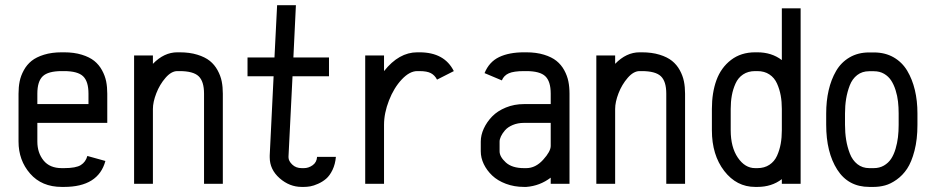

<svg xmlns="http://www.w3.org/2000/svg" viewBox="-20 -716 3642 748"><path d="M125.5 -237.3V-164.6Q125.5 -120.6 149.7 -90.8Q173.8 -61 220.7 -61H229.5Q275.9 -61 294.9 -73Q314 -85 320.3 -108.4L390.6 -88.9Q363.3 12.2 229.5 12.2H220.7Q142.6 12.2 97.4 -39.6Q52.2 -91.3 52.2 -164.6V-351.1Q52.2 -377 56.6 -398.9Q61 -420.9 72.8 -442.4Q84.5 -463.9 103 -478.8Q121.6 -493.7 151.6 -502.9Q181.6 -512.2 220.7 -512.2H229.5Q268.6 -512.2 298.6 -502.9Q328.6 -493.7 347.2 -478.8Q365.7 -463.9 377.4 -442.4Q389.2 -420.9 393.6 -398.9Q397.9 -377 397.9 -351.1V-237.3ZM324.7 -310.5V-351.1Q324.7 -398.9 303.7 -418.9Q282.7 -439 229.5 -439H220.7Q167.5 -439 146.5 -418.9Q125.5 -398.9 125.5 -351.1V-310.5Z M575.7 0H502.4V-500H575.7V-467.3Q619.1 -512.2 670.9 -512.2H679.7Q718.8 -512.2 748.8 -502.9Q778.8 -493.7 797.4 -478.8Q815.9 -463.9 827.6 -442.4Q839.4 -420.9 843.8 -398.9Q848.1 -377 848.1 -351.1V0H774.9V-351.1Q774.9 -398.9 753.9 -418.9Q732.9 -439 679.7 -439H670.9Q647.5 -439 624.8 -412.8Q602.1 -386.7 588.9 -352.5Q575.7 -318.4 575.7 -291.5Z M1164.1 -61Q1182.1 -61 1198 -72.3Q1213.9 -83.5 1215.3 -105H1288.6Q1286.1 -76.2 1275.4 -54Q1264.6 -31.7 1250.7 -19.8Q1236.8 -7.8 1219.2 0Q1201.7 7.8 1188.7 10Q1175.8 12.2 1164.1 12.2H1155.3Q1107.9 12.2 1069.3 -21.7Q1030.8 -55.7 1030.8 -103V-110.8L1045.9 -418.9H944.3V-492.2H1049.3L1059.6 -695.8H1132.8L1123 -492.2H1261.7V-418.9H1119.6L1104 -106.9V-103Q1104 -88.9 1118.4 -75Q1132.8 -61 1155.3 -61Z M1476.1 0H1402.8V-500H1476.1V-439Q1534.2 -512.2 1605.5 -512.2H1614.3Q1711.4 -512.2 1748 -439L1682.6 -405.8Q1673.8 -422.9 1658.7 -430.9Q1643.6 -439 1614.3 -439H1605.5Q1575.7 -439 1545.2 -406.5Q1514.6 -374 1495.4 -324.7Q1476.1 -275.4 1476.1 -229.5Z M2021.5 -237.3Q1997.1 -237.3 1977.5 -229Q1958 -220.7 1947.5 -208.5Q1937 -196.3 1931.6 -184.8Q1926.3 -173.3 1926.3 -164.6V-126.5Q1926.3 -105.5 1950.4 -83.3Q1974.6 -61 2021.5 -61H2030.3Q2066.4 -61 2095.9 -93.5Q2125.5 -126 2125.5 -147.5V-237.3ZM2021.5 -512.2H2030.3Q2069.3 -512.2 2099.4 -502.9Q2129.4 -493.7 2147.9 -478.8Q2166.5 -463.9 2178.2 -442.4Q2189.9 -420.9 2194.3 -398.9Q2198.7 -377 2198.7 -351.1V0H2125.5V-23.9Q2083 8.3 2030.3 12.2H2021.5Q1983.4 12.2 1950.9 0Q1918.5 -12.2 1897.5 -32.2Q1876.5 -52.2 1864.7 -76.7Q1853 -101.1 1853 -126.5V-164.6Q1853 -189.5 1864.7 -215.1Q1876.5 -240.7 1897.2 -262.2Q1918 -283.7 1950.7 -297.1Q1983.4 -310.5 2021.5 -310.5H2125.5V-351.1Q2125.5 -398.9 2104.5 -418.9Q2083.5 -439 2030.3 -439H2021.5Q1981.4 -439 1962.2 -430.4Q1942.9 -421.9 1935.1 -402.8L1867.7 -431.2Q1885.7 -475.1 1924.6 -493.7Q1963.4 -512.2 2021.5 -512.2Z M2376.5 0H2303.2V-500H2376.5V-467.3Q2419.9 -512.2 2471.7 -512.2H2480.5Q2519.5 -512.2 2549.6 -502.9Q2579.6 -493.7 2598.1 -478.8Q2616.7 -463.9 2628.4 -442.4Q2640.1 -420.9 2644.5 -398.9Q2648.9 -377 2648.9 -351.1V0H2575.7V-351.1Q2575.7 -398.9 2554.7 -418.9Q2533.7 -439 2480.5 -439H2471.7Q2448.2 -439 2425.5 -412.8Q2402.8 -386.7 2389.6 -352.5Q2376.5 -318.4 2376.5 -291.5Z M2826.7 -291.5V-208.5Q2826.7 -142.6 2854.5 -101.8Q2882.3 -61 2921.9 -61H2930.7Q2958 -61 2977.5 -74Q2997.1 -86.9 3007.1 -109.1Q3017.1 -131.3 3021.5 -155.8Q3025.9 -180.2 3025.9 -208.5V-291.5Q3025.9 -319.8 3021.5 -344Q3017.1 -368.2 3007.1 -390.6Q2997.1 -413.1 2977.5 -426Q2958 -439 2930.7 -439H2921.9Q2894.5 -439 2875 -426Q2855.5 -413.1 2845.5 -390.6Q2835.4 -368.2 2831.1 -344Q2826.7 -319.8 2826.7 -291.5ZM2921.9 -512.2H2930.7Q2986.3 -512.2 3025.9 -481.9V-683.6H3099.1V0H3025.9V-18.1Q2986.3 12.2 2930.7 12.2H2921.9Q2849.6 12.2 2801.5 -50Q2753.4 -112.3 2753.4 -208.5V-291.5Q2753.4 -355 2771.2 -403.8Q2789.1 -452.6 2827.9 -482.4Q2866.7 -512.2 2921.9 -512.2Z M3554.2 -274.4V-229.5Q3554.2 -172.9 3542.7 -128.7Q3531.2 -84.5 3513.9 -58.6Q3496.6 -32.7 3473.1 -16.1Q3449.7 0.5 3428 6.3Q3406.2 12.2 3383.8 12.2H3366.7Q3284.7 12.2 3241.7 -55.2Q3198.7 -122.6 3198.7 -230V-273.9Q3198.7 -322.8 3208.3 -364.3Q3217.8 -405.8 3237.3 -439.5Q3256.8 -473.1 3289.8 -492.4Q3322.8 -511.7 3365.7 -511.7H3384.8Q3428.2 -511.7 3461.4 -492.7Q3494.6 -473.6 3514.4 -440.4Q3534.2 -407.2 3544.2 -365.2Q3554.2 -323.2 3554.2 -274.4ZM3384.8 -438.5H3365.7Q3338.9 -438.5 3319.6 -423.6Q3300.3 -408.7 3290.5 -383.3Q3280.8 -357.9 3276.4 -331.1Q3272 -304.2 3272 -273.9V-230Q3272 -199.2 3276.4 -171.6Q3280.8 -144 3290.8 -117.9Q3300.8 -91.8 3320.3 -76.4Q3339.8 -61 3366.7 -61H3383.8Q3406.2 -61 3423.6 -71Q3440.9 -81.1 3451.7 -97.4Q3462.4 -113.8 3469 -136.2Q3475.6 -158.7 3478.3 -181.4Q3481 -204.1 3481 -229.5V-274.4Q3481 -298.3 3478.5 -320.3Q3476.1 -342.3 3469.2 -364.3Q3462.4 -386.2 3451.9 -402.3Q3441.4 -418.5 3424.3 -428.5Q3407.2 -438.5 3384.8 -438.5Z"/></svg>

Font: Anka/Coder Narrow
Style: Regular
Weight: 400
Width: 3
Monospace: yes
Version: Version 001.100